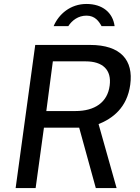

<svg xmlns="http://www.w3.org/2000/svg" viewBox="-20 -950 709 970"><path d="M251 -818H325C344 -847 375 -871 417 -871C460 -871 480 -842 493 -818H559C550 -887 497 -930 417 -930C336 -930 277 -879 251 -818ZM569 0 478 -323C548 -351 622 -405 638 -522C655 -646 590 -723 435 -723H158L59 0H160L202 -305H380L464 0ZM361 -389H214L247 -640H413C498 -640 545 -598 534 -517C523 -433 459 -389 361 -389Z"/></svg>

Font: United Sans Medium
Style: Italic
Weight: 500
Italic angle: -8°
Designer: Pablo Impallari, Rodrigo Fuenzalida (Modified by Dan O. Williams)
Version: Version 1.000;PS 001.000;hotconv 1.0.88;makeotf.lib2.5.64775